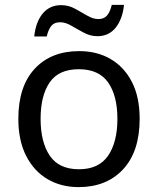

<svg xmlns="http://www.w3.org/2000/svg" viewBox="-20 -755 645 785"><path d="M551 -269Q551 -136 483.5 -63Q416 10 301 10Q230 10 174.5 -22.5Q119 -55 87 -117.5Q55 -180 55 -269Q55 -402 122 -474Q189 -546 304 -546Q377 -546 432.5 -513.5Q488 -481 519.5 -419.5Q551 -358 551 -269ZM146 -269Q146 -174 183.5 -118.5Q221 -63 303 -63Q384 -63 422 -118.5Q460 -174 460 -269Q460 -364 422 -418Q384 -472 302 -472Q220 -472 183 -418Q146 -364 146 -269ZM120 -606Q126 -665 154.5 -699.5Q183 -734 230 -734Q260 -734 286.5 -719.5Q313 -705 337 -691Q361 -677 382 -677Q405 -677 417.5 -691.5Q430 -706 437 -735H487Q481 -677 453 -642Q425 -607 378 -607Q350 -607 323.5 -621Q297 -635 272.5 -649.5Q248 -664 226 -664Q202 -664 190 -649.5Q178 -635 171 -606Z"/></svg>

Font: Noto Sans Tangsa
Style: Regular
Weight: 400
Designer: David Williams
Foundry: Google LLC
Version: Version 1.504